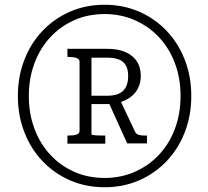

<svg xmlns="http://www.w3.org/2000/svg" viewBox="-20 -758 874 806"><path d="M419 -11Q488 -11 546.5 -37Q605 -63 648 -109Q691 -155 714.5 -218Q738 -281 738 -355Q738 -429 714.5 -492Q691 -555 648 -601Q605 -647 546.5 -673Q488 -699 419 -699Q349 -699 291 -673Q233 -647 190.5 -601Q148 -555 124.5 -492Q101 -429 101 -355Q101 -281 124.5 -218Q148 -155 190.5 -109Q233 -63 291 -37Q349 -11 419 -11ZM419 28Q341 28 275 -0.5Q209 -29 159.5 -80.5Q110 -132 82.5 -202.5Q55 -273 55 -355Q55 -437 82.5 -507.5Q110 -578 159.5 -629.5Q209 -681 275 -709.5Q341 -738 419 -738Q497 -738 563 -709.5Q629 -681 678.5 -629.5Q728 -578 755.5 -507.5Q783 -437 783 -355Q783 -273 755.5 -202.5Q728 -132 678.5 -80.5Q629 -29 563 -0.5Q497 28 419 28ZM263 -155V-189H269Q288 -189 301 -193Q314 -197 314 -209V-499Q314 -510 301 -514.5Q288 -519 269 -519H263V-553H430Q497 -553 534 -523Q571 -493 571 -439Q571 -413 561 -391Q551 -369 532 -353.5Q513 -338 486 -329.5Q459 -321 426 -321H364V-194Q364 -192 371 -191Q378 -190 388.5 -189.5Q399 -189 409 -189H422V-155ZM430 -516H364V-356H428Q476 -356 497 -377Q518 -398 518 -439Q518 -479 497 -497.5Q476 -516 430 -516ZM431 -339 479 -349 547 -205Q552 -195 562 -192Q572 -189 585 -189H597V-156H514Z"/></svg>

Font: Roboto Serif SemiCondensed ExtraLight
Style: Regular
Weight: 250
Width: 4
Designer: Greg Gazdowicz
Foundry: Commercial Type
Version: Version 1.007